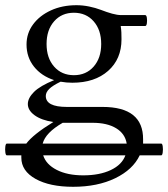

<svg xmlns="http://www.w3.org/2000/svg" viewBox="-50 -445 646 738"><path d="M-24 152Q-28 152 -29.5 140.5Q-31 129 -29.5 118Q-28 107 -24 107H51Q77 72 155 24Q109 17 83 -2Q57 -21 57 -45Q57 -68 80.5 -91.5Q104 -115 158 -137Q109 -153 80.5 -189Q52 -225 52 -274Q52 -317 77 -351Q102 -385 145.5 -405Q189 -425 244 -425Q268 -425 292.5 -420Q317 -415 338 -407Q361 -398 381 -392.5Q401 -387 416 -387H508Q513 -387 514.5 -376.5Q516 -366 514.5 -355.5Q513 -345 508 -345H414Q416 -332 416.5 -320.5Q417 -309 417 -294Q417 -218 365.5 -172.5Q314 -127 228 -127Q205 -127 183 -131Q152 -116 139 -103Q126 -90 126 -76Q126 -34 207 -34H344Q501 -34 500 91Q500 99 500 107H570Q574 107 575.5 118Q577 129 575.5 140.5Q574 152 570 152H487Q461 207 393 240Q325 273 231 273Q141 273 86.5 242.5Q32 212 32 161Q32 156 32 152ZM234 -156Q281 -156 310 -189Q339 -222 339 -276Q339 -330 310 -363Q281 -396 234 -396Q187 -396 158 -363Q129 -330 129 -276Q129 -222 158 -189Q187 -156 234 -156ZM191 27Q125 65 114 107H437Q431 69 396.5 48Q362 27 306 27ZM270 229Q333 229 376 208.5Q419 188 432 152H116Q127 187 168 208Q209 229 270 229Z"/></svg>

Font: Junicode SmExp
Style: Regular
Weight: 400
Width: 6
Designer: Peter S. Baker
Version: Version 2.205; ttfautohint (v1.8.4)